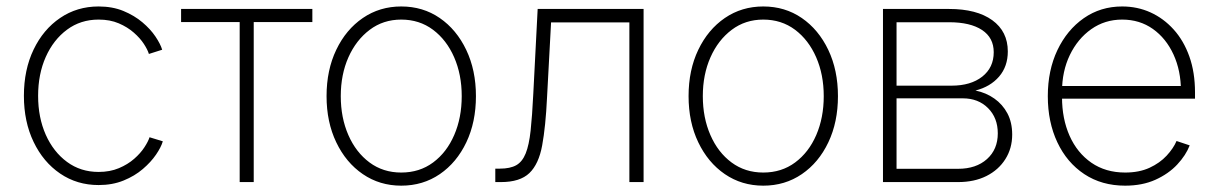

<svg xmlns="http://www.w3.org/2000/svg" viewBox="-20 -569 3806 600"><path d="M288.1 9.3Q220.7 9.3 168 -26.6Q115.2 -62.5 85 -125.5Q54.7 -188.5 54.7 -269.5Q54.7 -351.1 85 -414.1Q115.2 -477.1 168 -512.9Q220.7 -548.8 288.1 -548.8Q331.5 -548.8 365.7 -534.7Q399.9 -520.5 425 -499.3Q450.2 -478 465.8 -454.8Q481.4 -431.6 486.8 -413.6L445.3 -400.4Q441.4 -413.6 429.7 -431.6Q418 -449.7 398.2 -467Q378.4 -484.4 351.1 -496.1Q323.7 -507.8 288.1 -507.8Q231.9 -507.8 189.5 -476.3Q147 -444.8 123 -391.1Q99.1 -337.4 99.1 -269.5Q99.1 -201.7 123 -147.9Q147 -94.2 189.5 -63Q231.9 -31.7 288.1 -31.7Q323.7 -31.7 351.6 -43.5Q379.4 -55.2 399.4 -72.8Q419.4 -90.3 431.4 -108.9Q443.4 -127.4 447.3 -140.1L488.8 -127.4Q483.4 -108.9 467.5 -85.7Q451.7 -62.5 426.3 -40.8Q400.9 -19 366.2 -4.9Q331.5 9.3 288.1 9.3Z M729 0V-500H545.9V-541H956.1V-500H772.9V0Z M1233.9 11.2Q1166.5 11.2 1113.8 -24.9Q1061 -61 1030.8 -124.3Q1000.5 -187.5 1000.5 -268.6Q1000.5 -350.1 1030.8 -413.3Q1061 -476.6 1113.8 -512.7Q1166.5 -548.8 1233.9 -548.8Q1301.8 -548.8 1354.2 -512.7Q1406.7 -476.6 1437 -413.1Q1467.3 -349.6 1467.3 -268.6Q1467.3 -187.5 1437.3 -124.3Q1407.2 -61 1354.5 -24.9Q1301.8 11.2 1233.9 11.2ZM1233.9 -29.8Q1291 -29.8 1333.5 -61.3Q1376 -92.8 1399.4 -147Q1422.9 -201.2 1422.9 -268.6Q1422.9 -335.9 1399.2 -390.1Q1375.5 -444.3 1333 -476.1Q1290.5 -507.8 1233.9 -507.8Q1177.7 -507.8 1135.3 -475.8Q1092.8 -443.8 1068.8 -389.9Q1044.9 -335.9 1044.9 -268.6Q1044.9 -201.2 1068.6 -147Q1092.3 -92.8 1134.8 -61.3Q1177.2 -29.8 1233.9 -29.8Z M1527.8 0V-42H1542Q1574.2 -42 1593.3 -52.7Q1612.3 -63.5 1622.8 -89.6Q1633.3 -115.7 1638.2 -160.9Q1643.1 -206.1 1646.5 -275.4L1660.2 -541H1991.2V0H1946.8V-499H1702.1L1689.5 -264.6Q1685.1 -173.3 1674.3 -114.7Q1663.6 -56.2 1634.3 -28.1Q1605 0 1545.4 0Z M2365.2 11.2Q2297.9 11.2 2245.1 -24.9Q2192.4 -61 2162.1 -124.3Q2131.8 -187.5 2131.8 -268.6Q2131.8 -350.1 2162.1 -413.3Q2192.4 -476.6 2245.1 -512.7Q2297.9 -548.8 2365.2 -548.8Q2433.1 -548.8 2485.6 -512.7Q2538.1 -476.6 2568.4 -413.1Q2598.6 -349.6 2598.6 -268.6Q2598.6 -187.5 2568.6 -124.3Q2538.6 -61 2485.8 -24.9Q2433.1 11.2 2365.2 11.2ZM2365.2 -29.8Q2422.4 -29.8 2464.8 -61.3Q2507.3 -92.8 2530.8 -147Q2554.2 -201.2 2554.2 -268.6Q2554.2 -335.9 2530.5 -390.1Q2506.8 -444.3 2464.4 -476.1Q2421.9 -507.8 2365.2 -507.8Q2309.1 -507.8 2266.6 -475.8Q2224.1 -443.8 2200.2 -389.9Q2176.3 -335.9 2176.3 -268.6Q2176.3 -201.2 2200 -147Q2223.6 -92.8 2266.1 -61.3Q2308.6 -29.8 2365.2 -29.8Z M2739.3 0V-541H2945.8Q3032.2 -541 3080.8 -505.9Q3129.4 -470.7 3129.4 -408.2Q3129.4 -361.3 3102.1 -329.6Q3074.7 -297.9 3028.3 -286.1Q3061.5 -279.3 3087.4 -261Q3113.3 -242.7 3128.2 -214.6Q3143.1 -186.5 3143.1 -148.4Q3143.1 -105.5 3121.8 -71.8Q3100.6 -38.1 3062.7 -19Q3024.9 0 2974.1 0ZM2781.7 -41.5H2974.1Q3030.3 -41.5 3064.2 -71.8Q3098.1 -102.1 3098.1 -152.3Q3098.1 -200.7 3067.6 -231.2Q3037.1 -261.7 2988.8 -261.7H2781.7ZM2781.7 -301.3H2953.6Q3013.7 -301.3 3049.6 -329.6Q3085.4 -357.9 3085.4 -405.8Q3085.4 -451.2 3048.8 -475.3Q3012.2 -499.5 2945.8 -499.5H2781.7Z M3496.1 11.2Q3422.9 11.2 3368.4 -24.9Q3314 -61 3284.2 -124.3Q3254.4 -187.5 3254.4 -268.6Q3254.4 -349.1 3284.4 -412.4Q3314.5 -475.6 3366.9 -512.2Q3419.4 -548.8 3486.8 -548.8Q3534.2 -548.8 3575.2 -530.3Q3616.2 -511.7 3647.7 -476.8Q3679.2 -441.9 3696.8 -392.3Q3714.4 -342.8 3714.4 -280.3V-260.7H3281.2V-300.3H3690.4L3670.4 -285.2Q3670.4 -348.1 3647.2 -398.7Q3624 -449.2 3582.8 -478.5Q3541.5 -507.8 3486.8 -507.8Q3432.6 -507.8 3390.1 -477.8Q3347.7 -447.8 3323.2 -397Q3298.8 -346.2 3298.8 -282.7V-265.6Q3298.8 -197.8 3322.5 -144.5Q3346.2 -91.3 3390.6 -60.5Q3435.1 -29.8 3496.1 -29.8Q3540 -29.8 3572.3 -44.7Q3604.5 -59.6 3625.7 -82.5Q3647 -105.5 3656.7 -128.4L3697.8 -114.7Q3686 -84 3658.9 -54.9Q3631.8 -25.9 3590.8 -7.3Q3549.8 11.2 3496.1 11.2Z"/></svg>

Font: Inter 17pt ExtraLight
Style: Regular
Weight: 250
Version: Version 4.001;git-66647c0bb